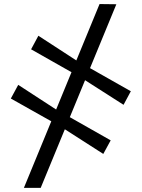

<svg xmlns="http://www.w3.org/2000/svg" viewBox="-20 -776 700 948"><path d="M98 151.5 471.5 -756 554.5 -755 181 151.5ZM490 -16 289.5 -144.5 241.5 -172.5 33.5 -289.5 70 -357 266 -229.5 311.5 -205 526.5 -83ZM590 -258.5 389 -387 341 -415 133.5 -532.5 169.5 -599.5 365.5 -472 410.5 -447.5 626 -325.5Z"/></svg>

Font: Merriweather 36pt Medium
Style: Regular
Weight: 500
Version: Version 2.100